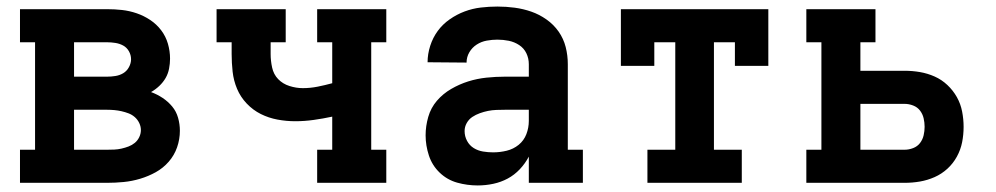

<svg xmlns="http://www.w3.org/2000/svg" viewBox="-20 -558 3040 586"><path d="M41 0V-101H87V-429H41V-530H307Q330 -530 352.5 -527.5Q375 -525 397 -517.5Q419 -510 438.5 -497Q458 -484 472 -465.5Q486 -447 492.5 -424.5Q499 -402 499 -379Q499 -364 496 -348.5Q493 -333 485.5 -320Q478 -307 466.5 -296Q455 -285 441 -277Q460 -270 476.5 -259Q493 -248 505.5 -233Q518 -218 523.5 -198.5Q529 -179 529 -159Q529 -133 520.5 -108.5Q512 -84 495 -64.5Q478 -45 455.5 -32.5Q433 -20 408 -12.5Q383 -5 357.5 -2.5Q332 0 307 0ZM206 -324H307Q319 -324 332 -326Q345 -328 356 -334.5Q367 -341 373.5 -353Q380 -365 380 -377Q380 -390 373.5 -401.5Q367 -413 356 -419Q345 -425 332 -427Q319 -429 307 -429H206ZM206 -101H307Q318 -101 329 -101.5Q340 -102 351 -104.5Q362 -107 372.5 -111Q383 -115 391.5 -122Q400 -129 405 -139.5Q410 -150 410 -161Q410 -172 405 -182.5Q400 -193 391.5 -200.5Q383 -208 372.5 -212Q362 -216 351 -218.5Q340 -221 329 -222Q318 -223 307 -223H206Z M948 0V-101H994V-202Q966 -196 937.5 -192Q909 -188 881 -188Q854 -188 827 -193Q800 -198 776 -210Q752 -222 733 -242Q714 -262 703.5 -287Q693 -312 690 -339Q687 -366 687 -393V-429H641V-530H852V-429H806V-393Q806 -373 810.5 -352Q815 -331 829 -316.5Q843 -302 863.5 -295.5Q884 -289 904 -289Q927 -289 949.5 -293.5Q972 -298 994 -304V-429H948V-530H1159V-429H1113V-101H1159V0Z M1438 8Q1406 8 1375.5 -0.5Q1345 -9 1322 -31Q1299 -53 1289 -83.5Q1279 -114 1279 -145Q1279 -173 1287 -201Q1295 -229 1313.5 -250.5Q1332 -272 1357 -286.5Q1382 -301 1409 -309.5Q1436 -318 1464.5 -321Q1493 -324 1521 -324H1594V-362Q1594 -380 1586.5 -395.5Q1579 -411 1564.5 -420.5Q1550 -430 1533 -433.5Q1516 -437 1498 -437Q1482 -437 1465.5 -434Q1449 -431 1435 -422Q1421 -413 1412.5 -398.5Q1404 -384 1404 -367Q1404 -367 1404 -367Q1404 -367 1404 -367L1285 -368Q1285 -368 1285 -368Q1285 -368 1285 -368Q1285 -393 1293 -418Q1301 -443 1316 -463.5Q1331 -484 1352.5 -499Q1374 -514 1398 -523Q1422 -532 1447.5 -535Q1473 -538 1498 -538Q1525 -538 1551 -534.5Q1577 -531 1601.5 -522.5Q1626 -514 1648 -498.5Q1670 -483 1685 -461.5Q1700 -440 1706.5 -414.5Q1713 -389 1713 -362V-101H1759V0H1594V-80Q1583 -59 1566.5 -41.5Q1550 -24 1529.5 -13Q1509 -2 1485.5 3Q1462 8 1438 8ZM1485 -93Q1506 -93 1526.5 -98Q1547 -103 1563 -116Q1579 -129 1586.5 -148.5Q1594 -168 1594 -189V-223H1521Q1508 -223 1495 -222.5Q1482 -222 1469.5 -219.5Q1457 -217 1444.5 -212.5Q1432 -208 1421.5 -201Q1411 -194 1404.5 -182.5Q1398 -171 1398 -158Q1398 -142 1405.5 -128Q1413 -114 1426 -106Q1439 -98 1454.5 -95.5Q1470 -93 1485 -93Z M1956 0V-101H2041V-429H1977V-357H1875V-530H2325V-357H2223V-429H2159V-101H2244V0Z M2441 0V-101H2487V-429H2441V-530H2652V-429H2606V-342H2741Q2765 -342 2788 -338Q2811 -334 2832.5 -324.5Q2854 -315 2871.5 -298.5Q2889 -282 2900.5 -261.5Q2912 -241 2916.5 -217.5Q2921 -194 2921 -171Q2921 -147 2916.5 -124Q2912 -101 2900.5 -80Q2889 -59 2871.5 -43Q2854 -27 2832.5 -17.5Q2811 -8 2788 -4Q2765 0 2741 0ZM2606 -101H2741Q2754 -101 2767 -106Q2780 -111 2788 -121.5Q2796 -132 2799 -145Q2802 -158 2802 -171Q2802 -184 2799 -197Q2796 -210 2788 -220.5Q2780 -231 2767 -236Q2754 -241 2741 -241H2606Z"/></svg>

Font: Iosevka Slab Extended
Style: Bold
Weight: 700
Width: 7
Monospace: yes
Designer: Belleve Invis
Foundry: Belleve Invis
Version: Version 11.1.0; ttfautohint (v1.8.3)